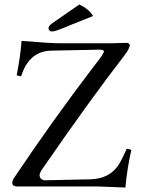

<svg xmlns="http://www.w3.org/2000/svg" viewBox="-20 -840 638 865"><path d="M544.9 4.9Q544.4 4.9 418.5 0H54.2Q36.1 -1.5 35.2 -15.1Q36.1 -27.8 43 -38.1Q216.8 -296.9 396 -532.2Q416 -558.6 432.1 -579.1Q447.3 -601.1 448.2 -607.9Q448.2 -616.2 426.3 -616.2Q424.8 -616.2 423.8 -616.2L209 -611.8Q109.9 -608.4 75.2 -496.1Q69.3 -496.6 55.2 -501Q72.3 -588.4 77.1 -655.8Q212.9 -644.5 257.8 -645H479Q497.6 -645 530.8 -646.5Q547.4 -647 551.8 -647Q563.5 -645.5 564.9 -636.2Q563.5 -620.6 541 -590.8Q385.3 -390.1 166 -71.8Q158.2 -57.1 158.2 -51.8Q158.2 -35.2 173.8 -29.3Q178.7 -27.8 183.1 -27.8L386.2 -32.2Q474.1 -33.7 516.6 -100.6Q528.3 -119.6 550.8 -169.9Q557.1 -169.4 571.8 -165Q552.7 -81.1 544.9 4.9ZM337.4 -819.8Q380.4 -799.3 399.4 -768.1L255.4 -710Q227.1 -698.2 213.4 -698.2Q199.7 -699.7 198.2 -712.9Q200.2 -724.1 213.4 -733.9Z"/></svg>

Font: Linux Libertine Display O
Style: Regular
Weight: 400
Designer: Philipp H. Poll
Foundry: Philipp H. Poll
Version: Version 5.0.9